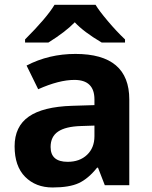

<svg xmlns="http://www.w3.org/2000/svg" viewBox="-20 -786 644 815"><path d="M194.8 -162.1Q194.8 -99.1 267.1 -99.1Q318.4 -99.1 349.6 -128.9Q380.9 -158.7 380.9 -208V-252.9L323.2 -251Q258.3 -249 226.6 -227.5Q194.8 -206.1 194.8 -162.1ZM300.3 -557.1Q528.8 -557.1 528.8 -363.8V0H424.8L396 -74.2H392.1Q354.5 -27.3 314.5 -8.8Q274.4 9.8 203.1 9.8Q131.8 9.8 86.9 -35.2Q42 -80.1 42 -165Q42 -249 102.1 -291Q162.1 -333 286.1 -336.9L380.9 -339.8V-363.8Q380.9 -446.8 295.9 -446.8Q230.5 -446.8 142.1 -407.2L92.8 -507.8Q187.5 -557.1 300.3 -557.1ZM510.7 -605.5H411.6Q335.4 -650.4 297.4 -691.4Q258.3 -650.9 185.5 -605.5H86.4V-618.7Q178.7 -710.9 211.4 -765.6H385.7Q400.4 -740.7 437.5 -696.8Q474.6 -652.8 510.7 -618.7Z"/></svg>

Font: OpenSansHebrew-Bold
Style: Bold
Weight: 700
Foundry: Ascender Corporation, Yanek Iontef
Version: Version 2.001;PS 002.001;hotconv 1.0.70;makeotf.lib2.5.58329